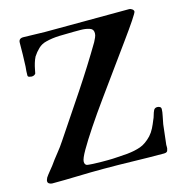

<svg xmlns="http://www.w3.org/2000/svg" viewBox="-85 -613 651 688"><g transform="rotate(-15 240.0 -268.5)"><path d="M474 -158Q474 -148 470.5 -132Q467 -116 465 -104Q463 -87 461 -69.5Q459 -52 457 -35Q456 -30 456.5 -23.5Q457 -17 455 -12Q454 -2 441 -2Q385 -2 328.5 -3.5Q272 -5 216 -5Q169 -5 121 -3.5Q73 -2 26 -2Q21 -2 15.5 -5Q10 -8 10 -14Q10 -18 11.5 -21Q13 -24 14 -27Q20 -36 27.5 -45Q35 -54 42 -63Q56 -83 71.5 -102Q87 -121 100 -141Q152 -218 204.5 -297Q257 -376 302 -452Q306 -460 309.5 -467.5Q313 -475 313 -483Q313 -498 298.5 -502.5Q284 -507 266.5 -507Q249 -507 239 -507Q214 -507 187 -506Q160 -505 137 -499Q120 -495 107.5 -483Q95 -471 86 -457Q81 -447 77.5 -435.5Q74 -424 72 -413Q71 -410 70.5 -405.5Q70 -401 69 -398Q64 -391 54 -391Q51 -391 45.5 -392.5Q40 -394 40 -399Q40 -407 40.5 -415Q41 -423 42 -431Q43 -453 43.5 -475Q44 -497 44 -519Q44 -535 61 -535Q81 -535 101 -534Q121 -533 141 -533Q218 -533 297.5 -533.5Q377 -534 454 -534Q459 -534 464.5 -530Q470 -526 470 -521Q470 -517 453 -491.5Q436 -466 408 -427.5Q380 -389 346.5 -342.5Q313 -296 279 -249Q245 -202 217 -160Q189 -118 172 -88.5Q155 -59 155 -48Q155 -37 163 -34Q167 -33 183.5 -32Q200 -31 217.5 -31Q235 -31 240 -31Q258 -31 276.5 -32.5Q295 -34 313 -35Q342 -38 363 -45.5Q384 -53 405 -75Q415 -86 422 -100Q429 -114 434 -127Q438 -135 440.5 -144.5Q443 -154 447 -162Q451 -169 460 -169Q465 -169 469.5 -166.5Q474 -164 474 -158Z"/></g></svg>

Font: Kaisei Tokumin Medium
Style: Regular
Weight: 500
Designer: Font-Kai,
Foundry: KAZUO KANAI
Version: Version 5.003